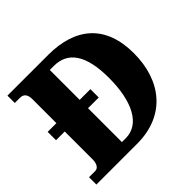

<svg xmlns="http://www.w3.org/2000/svg" viewBox="-171 -902 1090 1090"><g transform="rotate(-45 374.0 -357.0)"><path d="M20 0H347C576 0 698 -158 698 -377C698 -604 565 -714 347 -714H20V-655H62C89 -655 106 -639 106 -600V-407H36V-340H106V-115C106 -82 92 -59 70 -59H20ZM324 -68H293V-340H379V-407H293V-647H325C437 -647 499 -564 499 -377C499 -190 437 -68 324 -68Z"/></g></svg>

Font: Noto Serif Bengali SemiCondensed Black
Style: Regular
Weight: 900
Width: 4
Designer: Juan Bruce, Universal Thirst, Indian Type Foundry and the Monotype Design Team.
Foundry: Monotype Imaging Inc.
Version: Version 2.003